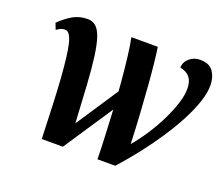

<svg xmlns="http://www.w3.org/2000/svg" viewBox="-119 -906 1262 1085"><g transform="rotate(20 512.0 -363.5)"><path d="M224 0Q220 -110 216.5 -199Q213 -288 208 -357.5Q203 -427 197 -477.5Q191 -528 183 -561Q175 -594 163.5 -610Q152 -626 137 -626Q122 -626 111 -621Q100 -616 87 -606L72 -644Q111 -682 149.5 -704Q188 -726 237 -726Q267 -726 287.5 -707.5Q308 -689 321.5 -648Q335 -607 344 -540Q353 -473 359 -376Q365 -279 372 -148L585 -470L594 -366L351 0ZM559 0Q558 -61 554.5 -138Q551 -215 546.5 -298Q542 -381 535 -460.5Q528 -540 520 -606Q512 -672 503 -714H662Q668 -674 674 -618Q680 -562 685.5 -490.5Q691 -419 696.5 -332.5Q702 -246 706 -145Q744 -190 779 -243.5Q814 -297 841 -352.5Q868 -408 884 -458Q900 -508 900 -546Q900 -576 891.5 -596.5Q883 -617 865.5 -629.5Q848 -642 822 -647Q822 -680 848.5 -703.5Q875 -727 913 -727Q969 -727 992.5 -692.5Q1016 -658 1016 -610Q1016 -566 997.5 -510Q979 -454 945.5 -390Q912 -326 868 -259.5Q824 -193 772.5 -127Q721 -61 666 0Z"/></g></svg>

Font: Noto Serif
Style: Italic
Weight: 400
Italic angle: -12°
Designer: Monotype Design Team
Foundry: Monotype Imaging Inc.
Version: Version 2.013